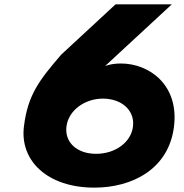

<svg xmlns="http://www.w3.org/2000/svg" viewBox="-20 -845 842 880"><path d="M767.3 -825H509.4L260 -594C159.6 -477 107.4 -410 89.6 -265C70.2 -107 199.2 15 412.3 15C586.1 15 753.6 -70 777.5 -265C801.1 -457 663 -554 534.2 -554C488.3 -554 461.4 -542 461.4 -542ZM284.6 -265C293.7 -339 368.1 -393 451.5 -393C537.5 -393 598.6 -339 589.5 -265C580.7 -193 508.8 -140 420.5 -140C332.1 -140 275.7 -193 284.6 -265Z"/></svg>

Font: Hussar
Style: BdSuprExtOblOne
Weight: 700
Foundry: Cannot Into Space Fonts
Version: Version 2.00